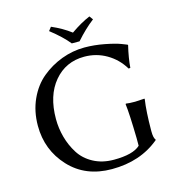

<svg xmlns="http://www.w3.org/2000/svg" viewBox="-119 -915 954 1029"><g transform="rotate(-15 358.5 -401.0)"><path d="M341.8 -696.8Q305.7 -741.7 241.2 -792L256.8 -812Q316.9 -786.1 362.8 -751Q419.9 -791 470.2 -812L484.9 -792Q435.1 -753.9 384.8 -696.8ZM545.9 -117.2Q543 -255.4 536.1 -307.1L538.1 -310.1Q555.2 -307.1 588.9 -307.1Q588.9 -307.1 641.1 -310.1L642.1 -307.1Q632.3 -241.2 631.8 -137.2V-130.9Q631.8 -94.7 642.1 -83V-80.1Q535.2 9.8 376 9.8Q230 9.8 140.9 -86.2Q51.8 -182.1 51.8 -316.9Q51.8 -397 81.8 -462.9Q111.8 -528.8 161.9 -570.3Q211.9 -611.8 273.9 -635Q335.9 -658.2 400.9 -658.2Q455.1 -658.2 512 -647.2Q568.8 -636.2 599.1 -624.5L628.9 -612.8L630.9 -609.9Q614.7 -542 610.8 -488.8L601.1 -487.8Q566.9 -544.9 510.5 -577.9Q454.1 -610.8 387.2 -610.8Q284.2 -610.8 219.5 -533.9Q154.8 -457 154.8 -327.1Q154.8 -275.4 168.5 -225.6Q182.1 -175.8 209.5 -132.3Q236.8 -88.9 285.9 -62.5Q335 -36.1 398.9 -36.1Q505.9 -36.1 545.9 -74.2Z"/></g></svg>

Font: Biolilbert
Style: Regular
Weight: 400
Designer: Philipp H. Poll
Foundry: Philipp H. Poll
Version: Version 1.1.0